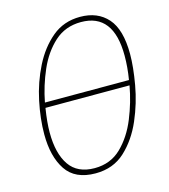

<svg xmlns="http://www.w3.org/2000/svg" viewBox="-110 -812 799 909"><g transform="rotate(-15 290.0 -357.5)"><path d="M247 10Q334 10 392 -44Q450 -98 485 -179Q520 -260 535 -345.5Q550 -431 550 -494Q550 -614 501 -669.5Q452 -725 366 -725Q286 -725 228.5 -677Q171 -629 133 -553.5Q95 -478 77 -392.5Q59 -307 59 -231Q59 -122 103 -56Q147 10 247 10ZM101 -376Q116 -455 148.5 -529.5Q181 -604 234 -652Q287 -700 364 -700Q523 -700 523 -493Q523 -437 513 -376ZM249 -15Q165 -15 125.5 -72.5Q86 -130 86 -233Q86 -283 97 -351H509Q495 -272 463.5 -194.5Q432 -117 379.5 -66Q327 -15 249 -15Z"/></g></svg>

Font: Noto Sans UI SemiCondensed Thin
Style: Italic
Weight: 250
Width: 4
Italic angle: -12°
Designer: Monotype Design Team
Foundry: Monotype Imaging Inc.
Version: Version 1.901